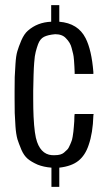

<svg xmlns="http://www.w3.org/2000/svg" viewBox="-20 -773 411 751"><path d="M211.9 -42H181.2V-117.2Q150.9 -119.6 127.4 -128.9Q102.1 -140.1 87.9 -152.3Q73.7 -164.6 64 -186.5Q52.7 -213.9 48.3 -228Q42.5 -249 40.5 -278.8L37.6 -331.1Q37.1 -343.8 37.1 -388.2V-418Q37.1 -459.5 37.6 -471.7L40.5 -522.5Q42.5 -555.2 47.9 -572.8Q52.7 -589.4 63.5 -615.2Q74.7 -640.6 88.9 -652.8Q126.5 -686 180.2 -688V-752.9H211.9V-688Q285.2 -682.1 314.9 -623.5Q338.4 -577.1 345.2 -491.2V-483.9H272V-491.2Q271 -511.7 271 -513.2Q271 -519.5 269.5 -536.6Q268.1 -554.7 266.1 -562L260.3 -585Q255.4 -606 237.8 -623.5Q223.6 -639.2 195.8 -639.2Q167.5 -636.7 152.1 -628.9Q136.7 -621.1 128.9 -600.1Q124 -586.9 119.6 -569.8Q115.7 -555.7 113.8 -528.3Q112.3 -512.2 111.3 -479.5L109.9 -418V-388.2Q109.9 -346.2 111.3 -316.9Q114.7 -245.6 125 -217.8Q144.5 -162.6 194.8 -166Q218.3 -166 230 -175.8Q232.4 -178.2 236.6 -181.9Q240.7 -185.5 242.2 -187Q245.6 -189.9 248.5 -195.3Q251.5 -200.7 254.9 -208.7Q258.3 -216.8 258.8 -218.3Q261.7 -223.6 264.2 -238.3L267.1 -258.3Q268.6 -272.9 269 -279.3L270.5 -298.8Q271 -302.2 271 -317.9Q271 -319.3 271.5 -323Q272 -326.7 272 -327.1H346.2Q346.2 -326.2 345.7 -323.7Q345.2 -321.3 345.2 -320.8Q343.3 -252.9 326.7 -205.6Q313.5 -165.5 286.6 -144Q259.8 -122.6 211.9 -117.2Z"/></svg>

Font: VL Oswald
Style: Light
Weight: 300
Designer: vernon adams
Foundry: vernon adams
Version: Version ; ttfautohint (v0.92.18-e454-dirty) -l 8 -r 50 -G 20